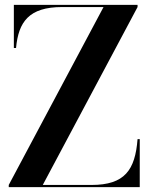

<svg xmlns="http://www.w3.org/2000/svg" viewBox="-20 -770 628 790"><path d="M37 -750V-572.5H46C56 -679.5 98.5 -741 235.5 -741H406L16 -9V0H555V-197.5H546C536 -70.5 493.5 -9 356.5 -9H156L546 -741V-750Z"/></svg>

Font: Bodoni* 24pt Medium
Style: Regular
Weight: 500
Version: Version 2.3